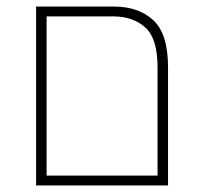

<svg xmlns="http://www.w3.org/2000/svg" viewBox="-20 -565 612 585"><path d="M90 0V-545H327Q402 -545 447 -503.5Q492 -462 492 -360V0ZM122 -515V-30H460V-360Q460 -448 422.5 -481.5Q385 -515 325 -515Z"/></svg>

Font: Assistant ExtraLight
Style: Regular
Weight: 200
Designer: Hebrew By Ben Nathan, Latin by Paul Hunt
Version: Version 3.000